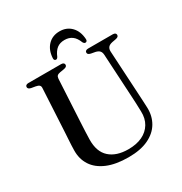

<svg xmlns="http://www.w3.org/2000/svg" viewBox="-203 -1034 1142 1202"><g transform="rotate(-30 368.0 -433.0)"><path d="M586 -294.5 568 -615Q567 -633.5 558 -643.8Q549 -654 529 -658.5L499 -664Q486.5 -667 481.8 -671.5Q477 -676 477 -683.5Q477 -691 483 -695.5Q489 -700 499.5 -700H678Q689 -700 694.8 -695.5Q700.5 -691 700.5 -683.5Q700.5 -676 695.5 -671.2Q690.5 -666.5 678 -664L651 -659Q628 -654 619.8 -642.2Q611.5 -630.5 612.5 -613L630.5 -294.5Q632 -269.5 633.2 -245.2Q634.5 -221 635.5 -194.5Q637.5 -133.5 609.5 -85.8Q581.5 -38 524.2 -10.8Q467 16.5 380.5 16.5Q289 16.5 227.2 -9.5Q165.5 -35.5 134.8 -82.5Q104 -129.5 105.5 -192.5Q105.5 -206 106.5 -226.5Q107.5 -247 109 -271.5Q110.5 -296 112 -320.5L128.5 -629Q129.5 -642.5 121.8 -649.2Q114 -656 97 -659L67.5 -664Q45.5 -668.5 45.5 -683Q45.5 -691 51.2 -695.5Q57 -700 68 -700H304Q315 -700 321 -695.5Q327 -691 327 -683Q327 -676 322 -671.2Q317 -666.5 304.5 -664L274.5 -659Q259.5 -656.5 252.5 -650Q245.5 -643.5 244.5 -629.5L228 -322.5Q226 -286 224.8 -256.2Q223.5 -226.5 223 -202Q221.5 -114 269.8 -70.8Q318 -27.5 404 -27.5Q463 -27.5 505 -47.5Q547 -67.5 569.5 -105Q592 -142.5 590 -194Q589.5 -228 588.2 -251.5Q587 -275 586 -294.5ZM398 -820.5Q364.5 -820.5 342.8 -803.8Q321 -787 306.5 -751.5Q303 -745.5 299.5 -742.8Q296 -740 291.5 -740Q284.5 -740 280.8 -745Q277 -750 278 -759Q281.5 -816 314 -849.5Q346.5 -883 398 -883Q449 -883 481.5 -849.5Q514 -816 517.5 -759Q518.5 -750 514.5 -745Q510.5 -740 504 -740Q499.5 -740 495.8 -742.8Q492 -745.5 488.5 -751.5Q474.5 -788 452.2 -804.2Q430 -820.5 398 -820.5Z"/></g></svg>

Font: Fraunces 28pt
Style: Regular
Weight: 400
Version: Version 1.000;[b76b70a41]